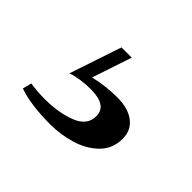

<svg xmlns="http://www.w3.org/2000/svg" viewBox="-63 -86 355 355"><g transform="rotate(45 114.0 91.0)"><path d="M144.5 64.9Q172.9 64.9 189.2 77.4Q205.6 89.8 205.6 111.8Q205.6 138.2 188.2 155.3Q170.9 172.4 145 180.2Q119.1 188 92.3 188Q41 188 9.3 176.8L13.7 159.2Q34.2 162.1 51.3 162.1Q87.4 162.1 114.5 151.6Q141.6 141.1 141.6 117.2Q141.6 88.9 99.6 88.9Q70.8 88.9 50.3 96.2L84.5 -5.9H111.3L85.4 71.8Q115.2 64.9 144.5 64.9Z"/></g></svg>

Font: Playfair Display SC
Style: Regular
Weight: 400
Designer: Claus Eggers Sørensen
Foundry: Claus Eggers Sørensen
Version: Version 1.004;PS 001.004;hotconv 1.0.70;makeotf.lib2.5.58329